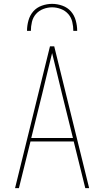

<svg xmlns="http://www.w3.org/2000/svg" viewBox="-20 -975 540 995"><path d="M58 0 239 -735H261L442 0H422L362 -242H138L78 0ZM358 -260 301 -490Q288 -543 275.5 -595.5Q263 -648 250 -700Q237 -648 224.5 -595.5Q212 -543 199 -490L142 -260ZM120 -815Q120 -842 127.5 -869Q135 -896 152.5 -916Q170 -936 196.5 -945.5Q223 -955 250 -955Q277 -955 303.5 -945.5Q330 -936 347.5 -916Q365 -896 372.5 -869Q380 -842 380 -815H360Q360 -838 354.5 -861.5Q349 -885 333.5 -902.5Q318 -920 295.5 -928.5Q273 -937 250 -937Q227 -937 204.5 -928.5Q182 -920 166.5 -902.5Q151 -885 145.5 -861.5Q140 -838 140 -815Z"/></svg>

Font: Iosevka SS18 Thin
Style: Regular
Weight: 100
Monospace: yes
Designer: Belleve Invis
Foundry: Belleve Invis
Version: Version 25.1.1; ttfautohint (v1.8.4)